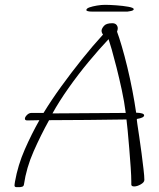

<svg xmlns="http://www.w3.org/2000/svg" viewBox="-20 -767 659 794"><path d="M59 7H49Q40 7 40 0Q40 -2 40.5 -6Q41 -10 42 -16Q54 -84 82.5 -149Q111 -214 143 -270Q130 -270 120 -269.5Q110 -269 93 -269Q83 -269 83 -276Q83 -283 91.5 -291.5Q100 -300 110 -300H160Q193 -354 234 -410.5Q275 -467 319 -522Q363 -577 406 -624Q400 -632 400 -640Q400 -648 409.5 -659.5Q419 -671 444 -671Q456 -671 461.5 -664.5Q467 -658 467 -650Q467 -644 464 -636Q472 -615 483.5 -576Q495 -537 506.5 -489.5Q518 -442 527.5 -392.5Q537 -343 543 -301Q576 -300 576 -290Q576 -280 546 -275Q545 -275 548 -254Q551 -233 556 -200.5Q561 -168 565.5 -132.5Q570 -97 573.5 -67.5Q577 -38 577 -23Q577 -13 562 -4.5Q547 4 535 4Q523 4 523 -4V-16Q523 -37 520.5 -74.5Q518 -112 514.5 -153Q511 -194 508 -227Q505 -260 503 -273Q427 -272 343.5 -271Q260 -270 183 -270Q149 -209 119 -141Q89 -73 79 -4Q78 3 72 5Q66 7 59 7ZM197 -298 500 -300Q494 -347 483.5 -395.5Q473 -444 462 -487.5Q451 -531 442 -562.5Q433 -594 429 -605Q391 -565 347 -512Q303 -459 263.5 -403Q224 -347 197 -298ZM362 -719Q348 -719 342.5 -721Q337 -723 337 -725Q337 -732 350 -736.5Q363 -741 381 -744Q399 -747 414 -747Q433 -747 461 -745Q489 -743 511 -739Q533 -735 533 -729Q533 -724 521.5 -721.5Q510 -719 507 -719Z"/></svg>

Font: Bilbo
Style: Regular
Weight: 400
Designer: Robert E. Leuschke
Foundry: Robert E. Leuschke
Version: Version 1.100